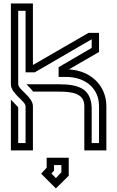

<svg xmlns="http://www.w3.org/2000/svg" viewBox="-20 -853 665 1089"><path d="M125 -250V-41.7H83.3V-242.7C83.3 -244.8 76 -253.1 60.4 -268.8L41.7 -287.5V0H166.7V-251C166.7 -302.8 83.3 -345.2 83.3 -375V-791.7H125V-442.7H177.1L500 -630.2V-581.2L312.5 -471.9V-416.7H354.2C463.7 -416.7 541.7 -352.6 541.7 -251V-41.7H500V-233.3C500 -346.7 432.6 -375 313.5 -375H130.2C138.1 -367.1 166.2 -337.8 167.7 -333.3H313.5C394.5 -333.3 458.3 -321.8 458.3 -251V0H583.3V-253.1C581.4 -370.3 493.2 -452.4 370.8 -459.4L541.7 -558.3V-666.7H482.3L166.7 -484.4V-833.3H41.7V-375C41.7 -321.8 125 -279.8 125 -250ZM369.8 143.8V41.7H244.8V97.9L213.5 132.3L296.9 215.6ZM286.5 114.6V83.3H328.1V124L296.9 157.3L271.9 131.2Z"/></svg>

Font: Sportrop
Style: Regular
Weight: 500
Version: Version 0.9